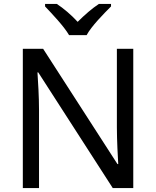

<svg xmlns="http://www.w3.org/2000/svg" viewBox="-20 -964 800 984"><path d="M334 -784H424C448 -829 511 -893 549 -931V-944H487C452 -921 414 -888 378 -852C345 -888 306 -921 271 -944H211V-931C247 -893 308 -829 334 -784ZM663 0V-714H579V-311C579 -246 584 -155 586 -123H582L201 -714H97V0H180V-399C180 -472 175 -546 172 -593H176L558 0Z"/></svg>

Font: Noto Sans Osage
Style: Regular
Weight: 400
Designer: Monotype Design Team
Foundry: Monotype Imaging Inc.
Version: Version 2.002